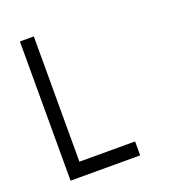

<svg xmlns="http://www.w3.org/2000/svg" viewBox="-117 -592 735 810"><g transform="rotate(-20 250.0 -187.5)"><path d="M125 62.5H375V125H62.5V-500H125Z"/></g></svg>

Font: 寒蝉点阵体 16px
Style: Regular
Weight: 400
Designer: Designed by Warren2060
Foundry: ChillType
Version: Version 1.000